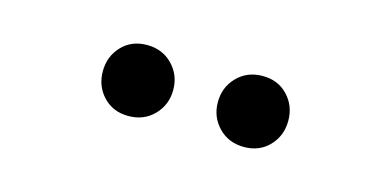

<svg xmlns="http://www.w3.org/2000/svg" viewBox="-30 -808 661 324"><g transform="rotate(15 300.0 -646.0)"><path d="M199 -584Q172 -584 155 -602Q138 -620 138 -646Q138 -672 155 -690Q172 -708 199 -708Q226 -708 243.5 -690Q261 -672 261 -646Q261 -620 243.5 -602Q226 -584 199 -584ZM401 -584Q374 -584 356.5 -602Q339 -620 339 -646Q339 -672 356.5 -690Q374 -708 401 -708Q428 -708 445 -690Q462 -672 462 -646Q462 -620 445 -602Q428 -584 401 -584Z"/></g></svg>

Font: SauceCodePro Nerd Font Mono
Style: Regular
Weight: 500
Monospace: yes
Designer: Paul D. Hunt, Teo Tuominen
Foundry: Adobe Systems Incorporated
Version: Version 2.030;PS 1.000;hotconv 16.6.51;makeotf.lib2.5.65220;